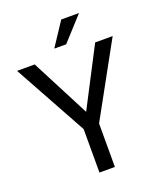

<svg xmlns="http://www.w3.org/2000/svg" viewBox="-162 -1002 924 1103"><g transform="rotate(-20 300.5 -450.5)"><path d="M115.2 -710.9 299.8 -354 484.9 -710.9H591.8L346.7 -265.6V0H252.4V-265.6L7.3 -710.9ZM252 -757.8 346.7 -901.4H455.6L324.7 -757.8Z"/></g></svg>

Font: Vazirmatn UI FD
Style: Regular
Weight: 400
Designer: Saber Rastikerdar
Foundry: Saber Rastikerdar
Version: Version 33.003